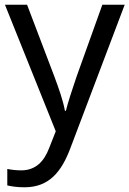

<svg xmlns="http://www.w3.org/2000/svg" viewBox="-20 -556 550 816"><path d="M1 -536 217 2 189 73C167 131 131 168 70 168C47 168 25 165 11 162V232C28 236 52 240 84 240C188 240 241 175 279 74L510 -536H415L306 -232C287 -177 268 -118 260 -85H256C248 -129 231 -177 211 -231L95 -536Z"/></svg>

Font: Noto Sans Gurmukhi UI
Style: Regular
Weight: 400
Designer: Jelle Bosma - Monotype Design Team
Foundry: Monotype Imaging Inc.
Version: Version 2.004